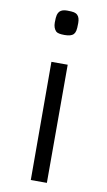

<svg xmlns="http://www.w3.org/2000/svg" viewBox="-93 -885 520 930"><g transform="rotate(10 166.5 -419.5)"><path d="M167 -720.2Q134.3 -720.2 125 -729.5Q110.4 -744.6 110.4 -771.2Q110.4 -797.9 113.5 -809.3Q116.7 -820.8 123 -827.1Q134.8 -838.9 158.9 -838.9Q183.1 -838.9 193.6 -836.4Q204.1 -834 210.9 -827.1Q222.7 -815.4 222.7 -788.8Q222.7 -762.2 220 -750.7Q217.3 -739.3 210.9 -732.4Q198.7 -720.2 167 -720.2ZM127.4 -581.1H207.5V0H128.4Z"/></g></svg>

Font: Armata
Style: Regular
Weight: 400
Designer: Viktoriya Grabowska
Foundry: Viktoriya Grabowska
Version: Version 1.002